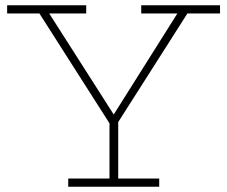

<svg xmlns="http://www.w3.org/2000/svg" viewBox="-20 -706 858 726"><path d="M397 -235 117 -674H154L410 -273L662 -673H700L421 -235ZM238 0V-31H582V0ZM394 0V-270H427V0ZM7 -655V-686H306V-655ZM514 -655V-686H812V-655Z"/></svg>

Font: BioRhyme ExtraLight
Style: Regular
Weight: 250
Designer: Aoife Mooney
Foundry: Aoife Mooney Type
Version: Version 1.600;gftools[0.9.33]